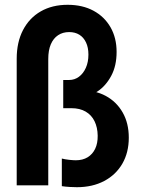

<svg xmlns="http://www.w3.org/2000/svg" viewBox="-20 -780 596 808"><path d="M303.7 7.8Q291 7.8 273.7 6.8Q256.3 5.9 240.2 3.4V-112.8Q252.9 -109.4 271 -107.4Q289.1 -105.5 298.8 -105.5Q328.1 -105.5 348.9 -118.2Q369.6 -130.9 380.6 -154.1Q391.6 -177.2 391.1 -209Q390.6 -243.7 377.9 -269.8Q365.2 -295.9 340.6 -310.3Q315.9 -324.7 280.8 -324.7H246.1V-443.4H271Q293.9 -443.4 312.3 -457Q330.6 -470.7 341.3 -494.6Q352.1 -518.6 352.1 -550.3Q352.1 -580.1 342 -601.3Q332 -622.6 314 -633.8Q295.9 -645 271 -645Q244.1 -645 224.4 -631.8Q204.6 -618.7 193.8 -593.5Q183.1 -568.4 183.1 -531.7V0H50.3V-532.7Q50.3 -602.5 76.9 -653.6Q103.5 -704.6 151.6 -732.2Q199.7 -759.8 264.6 -759.8Q327.1 -759.8 373.3 -734.9Q419.4 -710 445.1 -665.3Q470.7 -620.6 470.7 -561.5Q470.7 -502.9 448 -460.7Q425.3 -418.5 390.6 -395.5Q356 -372.6 320.8 -373V-399.4Q379.4 -400.9 424.8 -376.5Q470.2 -352.1 496.1 -306.9Q522 -261.7 522 -200.7Q522 -138.2 494.9 -91.3Q467.8 -44.4 418.5 -18.3Q369.1 7.8 303.7 7.8Z"/></svg>

Font: Reddit Sans Condensed
Style: Bold
Weight: 700
Designer: Stephen Hutchings
Foundry: Reddit
Version: Version 1.014